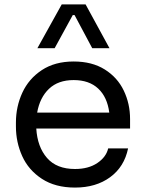

<svg xmlns="http://www.w3.org/2000/svg" viewBox="-20 -830 652 868"><path d="M52 -258V-276Q52 -348 81 -411Q110 -474 169 -513Q228 -552 313 -552Q396 -552 453.5 -516Q511 -480 539.5 -420.5Q568 -361 568 -292V-249H144Q149 -166 192.5 -116Q236 -66 319 -66Q380 -66 420 -93Q460 -120 469 -159H559Q542 -76 478 -29Q414 18 319 18Q230 18 169.5 -21.5Q109 -61 80.5 -124Q52 -187 52 -258ZM474 -321Q465 -391 424 -429.5Q383 -468 313 -468Q243 -468 201.5 -428.5Q160 -389 148 -321ZM259 -810H367L475 -612H397L317 -762H309L227 -612H149Z"/></svg>

Font: Sora-SIA
Style: Regular
Weight: 400
Designer: Jonathan Barnbrook, Julián Moncada
Foundry: Barnbrook Fonts
Version: Version 2.000